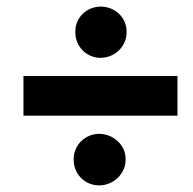

<svg xmlns="http://www.w3.org/2000/svg" viewBox="-20 -615 585 581"><path d="M51 -265H517V-385H51ZM280 -54C322 -54 360 -88 360 -131V-135C360 -176 323 -210 280 -210C238 -210 203 -176 203 -135V-131C203 -88 237 -54 280 -54ZM284 -440C327 -440 363 -474 363 -517V-520C363 -562 328 -595 285 -595C242 -595 208 -562 208 -520V-517C208 -474 242 -440 284 -440Z"/></svg>

Font: Fixel Text 20240404
Style: Bold Italic
Weight: 700
Width: 4
Italic angle: -10°
Designer: AlfaBravo + MacPaw
Foundry: Kyrylo Tkachov, Marchela Mozhyna, Serhii Makarenko, Maria Weinstein, Zakhar Kryvoshyya
Version: Version 1.211;Glyphs 3.2 (3225)